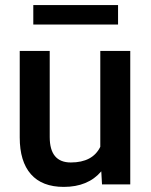

<svg xmlns="http://www.w3.org/2000/svg" viewBox="-20 -730 596 760"><path d="M58.1 0ZM380.9 -51.8Q328.6 9.8 232.4 9.8Q146.5 9.8 102.3 -40.5Q58.1 -90.8 58.1 -186V-528.3H176.8V-187.5Q176.8 -86.9 260.3 -86.9Q346.7 -86.9 377 -148.9V-528.3H495.6V0H383.8ZM447.3 -632.8H111.8V-710H447.3Z"/></svg>

Font: Roboto Medium
Style: Regular
Weight: 500
Designer: Google
Version: Version 2.134; 2016; ttfautohint (v1.6)